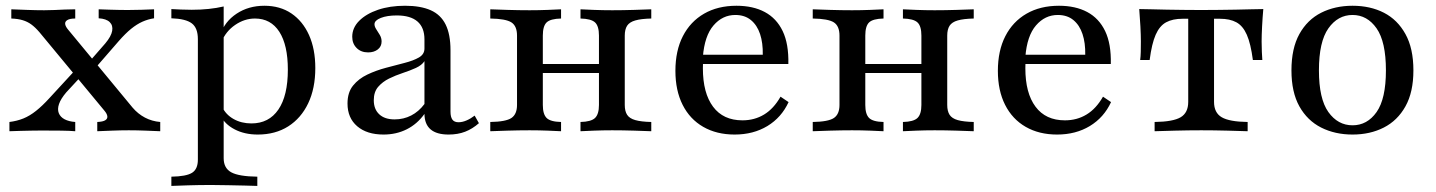

<svg xmlns="http://www.w3.org/2000/svg" viewBox="-20 -447 4892 654"><path d="M311.3 0V-31.5Q330.6 -32.3 338.7 -37.5Q346.8 -42.7 345.6 -51.2Q344.4 -59.7 335.5 -70.2L114.5 -337.1Q100 -354 86.7 -363.7Q73.4 -373.4 57.3 -378.2Q41.1 -383.1 18.5 -383.9V-415.3Q40.3 -414.5 71.4 -413.3Q102.4 -412.1 130.6 -412.1Q148.4 -412.1 165.7 -412.9Q183.1 -413.7 200.8 -414.5Q218.5 -415.3 236.3 -415.3V-383.9Q217.7 -383.9 209.3 -378.6Q200.8 -373.4 202 -364.9Q203.2 -356.5 212.1 -346L431.5 -80.6Q450 -58.9 473.8 -46.4Q497.6 -33.9 525.8 -31.5V0Q506.5 -0.8 476.6 -2Q446.8 -3.2 418.5 -3.2Q391.1 -3.2 361.3 -2Q331.5 -0.8 311.3 0ZM12.1 0V-31.5Q37.9 -34.7 59.7 -43.5Q81.5 -52.4 102.8 -69.4Q124.2 -86.3 148.4 -112.9L242.7 -215.3L264.5 -196L205.6 -132.3Q187.1 -110.5 181 -92.7Q175 -75 180.2 -61.7Q185.5 -48.4 200 -40.7Q214.5 -33.1 236.3 -31.5V0Q218.5 -1.6 188.7 -2Q158.9 -2.4 121.8 -2.4Q104 -2.4 85.9 -2Q67.7 -1.6 49.6 -1.2Q31.5 -0.8 12.1 0ZM299.2 -208.9 277.4 -229 338.7 -299.2Q358.9 -323.4 362.1 -341.9Q365.3 -360.5 353.6 -371.8Q341.9 -383.1 316.1 -384.7V-415.3Q334.7 -414.5 350.4 -414.1Q366.1 -413.7 381.9 -413.3Q397.6 -412.9 414.5 -412.9Q440.3 -412.9 462.1 -413.7Q483.9 -414.5 504.8 -415.3V-384.7Q483.9 -381.5 464.9 -373Q446 -364.5 426.6 -348.8Q407.3 -333.1 384.7 -307.3Z M563.7 186.3V154.8Q614.5 154 634.3 141.5Q654 129 654 96.8V-313.7Q654 -351.6 633.5 -367.3Q612.9 -383.1 563.7 -384.7V-416.1Q579 -415.3 596.4 -414.5Q613.7 -413.7 633.1 -413.7Q693.5 -413.7 741.9 -425V91.9Q741.9 125.8 767.7 139.9Q793.5 154 856.5 154.8V186.3Q841.1 185.5 814.9 185.1Q788.7 184.7 758.5 183.9Q728.2 183.1 699.2 183.1Q657.3 183.1 620.2 184.3Q583.1 185.5 563.7 186.3ZM858.1 11.3Q812.9 11.3 779 -6.5Q745.2 -24.2 731.5 -53.2L737.1 -82.3Q749.2 -56.5 775.8 -41.5Q802.4 -26.6 836.3 -26.6Q896 -26.6 928.2 -73.8Q960.5 -121 960.5 -209.7Q960.5 -293.5 931.5 -338.7Q902.4 -383.9 848.4 -383.9Q812.9 -383.9 781 -362.1Q749.2 -340.3 734.7 -304.8L730.6 -329Q745.2 -373.4 785.9 -400.4Q826.6 -427.4 880.6 -427.4Q933.9 -427.4 972.6 -401.2Q1011.3 -375 1032.7 -327.4Q1054 -279.8 1054 -215.3Q1054 -146 1029.8 -95.2Q1005.6 -44.4 961.7 -16.5Q917.7 11.3 858.1 11.3Z M1286.3 11.3Q1229.8 11.3 1196.8 -16.9Q1163.7 -45.2 1163.7 -94.4Q1163.7 -132.3 1182.7 -155.6Q1201.6 -179 1231.5 -193.1Q1261.3 -207.3 1294.8 -216.1Q1328.2 -225 1358.1 -232.7Q1387.9 -240.3 1406.9 -251.2Q1425.8 -262.1 1425.8 -281.5V-312.9Q1425.8 -353.2 1402 -373.8Q1378.2 -394.4 1331.5 -394.4Q1298.4 -394.4 1277 -385.9Q1255.6 -377.4 1255.6 -364.5Q1255.6 -356.5 1261.7 -347.2Q1267.7 -337.9 1273.8 -327.8Q1279.8 -317.7 1279.8 -305.6Q1279.8 -288.7 1266.9 -278.6Q1254 -268.5 1233.9 -268.5Q1209.7 -268.5 1194.8 -283.5Q1179.8 -298.4 1179.8 -321.8Q1179.8 -352.4 1203.6 -376.2Q1227.4 -400 1267.7 -413.7Q1308.1 -427.4 1359.7 -427.4Q1412.9 -427.4 1447.2 -412.1Q1481.5 -396.8 1498 -363.3Q1514.5 -329.8 1514.5 -275.8V-66.9Q1514.5 -48.4 1521 -39.5Q1527.4 -30.6 1541.9 -30.6Q1554.8 -30.6 1569 -36.7Q1583.1 -42.7 1596.8 -53.2L1611.3 -27.4Q1589.5 -8.1 1564.5 1.6Q1539.5 11.3 1508.1 11.3Q1426.6 11.3 1425.8 -58.9Q1400.8 -24.2 1365.3 -6.5Q1329.8 11.3 1286.3 11.3ZM1324.2 -40.3Q1354.8 -40.3 1380.6 -53.6Q1406.5 -66.9 1425.8 -92.7V-238.7Q1416.9 -225 1396.8 -215.7Q1376.6 -206.5 1352 -198.4Q1327.4 -190.3 1305.2 -179.4Q1283.1 -168.5 1268.1 -151.2Q1253.2 -133.9 1253.2 -105.6Q1253.2 -75 1271.8 -57.7Q1290.3 -40.3 1324.2 -40.3Z M1957.3 0V-31.5Q1993.5 -32.3 2006.9 -45.2Q2020.2 -58.1 2020.2 -89.5V-325.8Q2020.2 -358.1 2006.9 -370.6Q1993.5 -383.1 1957.3 -383.9V-415.3Q1972.6 -414.5 2002.8 -413.3Q2033.1 -412.1 2065.3 -412.1Q2101.6 -412.1 2140.3 -413.3Q2179 -414.5 2198.4 -415.3V-383.9Q2163.7 -383.1 2144 -377.4Q2124.2 -371.8 2116.1 -359.3Q2108.1 -346.8 2108.1 -325.8V-89.5Q2108.1 -68.5 2116.1 -56Q2124.2 -43.5 2144 -37.9Q2163.7 -32.3 2198.4 -31.5V0Q2179 -0.8 2140.3 -2Q2101.6 -3.2 2065.3 -3.2Q2033.1 -3.2 2002.8 -2Q1972.6 -0.8 1957.3 0ZM1650 0V-31.5Q1703.2 -32.3 1722.2 -45.2Q1741.1 -58.1 1741.1 -89.5V-325.8Q1741.1 -358.1 1722.2 -370.6Q1703.2 -383.1 1650 -383.9V-415.3Q1669.4 -414.5 1708.5 -413.3Q1747.6 -412.1 1783.9 -412.1Q1816.1 -412.1 1846 -413.3Q1875.8 -414.5 1891.1 -415.3V-383.9Q1854.8 -383.1 1841.9 -370.6Q1829 -358.1 1829 -325.8V-89.5Q1829 -58.1 1841.9 -45.2Q1854.8 -32.3 1891.1 -31.5V0Q1875.8 -0.8 1846 -2Q1816.1 -3.2 1783.9 -3.2Q1747.6 -3.2 1708.5 -2Q1669.4 -0.8 1650 0ZM1796 -198.4V-229H2052.4V-198.4Z M2482.3 11.3Q2421 11.3 2375.4 -14.9Q2329.8 -41.1 2305.2 -89.9Q2280.6 -138.7 2280.6 -205.6Q2280.6 -274.2 2306 -323.8Q2331.5 -373.4 2378.2 -400.4Q2425 -427.4 2488.7 -427.4Q2545.2 -427.4 2585.1 -406Q2625 -384.7 2646 -341.1Q2666.9 -297.6 2665.3 -229H2340.3L2338.7 -260.5H2578.2Q2579 -300.8 2569 -331Q2558.9 -361.3 2537.9 -378.6Q2516.9 -396 2484.7 -396Q2441.1 -396 2410.5 -360.5Q2379.8 -325 2374.2 -253.2L2375.8 -250.8Q2375 -242.7 2374.6 -233.9Q2374.2 -225 2374.2 -214.5Q2374.2 -129.8 2408.9 -83.5Q2443.5 -37.1 2508.9 -37.1Q2550 -37.1 2582.7 -56.9Q2615.3 -76.6 2638.7 -117.7L2666.1 -99.2Q2641.9 -46.8 2594 -17.7Q2546 11.3 2482.3 11.3Z M3055.6 0V-31.5Q3091.9 -32.3 3105.2 -45.2Q3118.5 -58.1 3118.5 -89.5V-325.8Q3118.5 -358.1 3105.2 -370.6Q3091.9 -383.1 3055.6 -383.9V-415.3Q3071 -414.5 3101.2 -413.3Q3131.5 -412.1 3163.7 -412.1Q3200 -412.1 3238.7 -413.3Q3277.4 -414.5 3296.8 -415.3V-383.9Q3262.1 -383.1 3242.3 -377.4Q3222.6 -371.8 3214.5 -359.3Q3206.5 -346.8 3206.5 -325.8V-89.5Q3206.5 -68.5 3214.5 -56Q3222.6 -43.5 3242.3 -37.9Q3262.1 -32.3 3296.8 -31.5V0Q3277.4 -0.8 3238.7 -2Q3200 -3.2 3163.7 -3.2Q3131.5 -3.2 3101.2 -2Q3071 -0.8 3055.6 0ZM2748.4 0V-31.5Q2801.6 -32.3 2820.6 -45.2Q2839.5 -58.1 2839.5 -89.5V-325.8Q2839.5 -358.1 2820.6 -370.6Q2801.6 -383.1 2748.4 -383.9V-415.3Q2767.7 -414.5 2806.9 -413.3Q2846 -412.1 2882.3 -412.1Q2914.5 -412.1 2944.4 -413.3Q2974.2 -414.5 2989.5 -415.3V-383.9Q2953.2 -383.1 2940.3 -370.6Q2927.4 -358.1 2927.4 -325.8V-89.5Q2927.4 -58.1 2940.3 -45.2Q2953.2 -32.3 2989.5 -31.5V0Q2974.2 -0.8 2944.4 -2Q2914.5 -3.2 2882.3 -3.2Q2846 -3.2 2806.9 -2Q2767.7 -0.8 2748.4 0ZM2894.4 -198.4V-229H3150.8V-198.4Z M3580.6 11.3Q3519.4 11.3 3473.8 -14.9Q3428.2 -41.1 3403.6 -89.9Q3379 -138.7 3379 -205.6Q3379 -274.2 3404.4 -323.8Q3429.8 -373.4 3476.6 -400.4Q3523.4 -427.4 3587.1 -427.4Q3643.5 -427.4 3683.5 -406Q3723.4 -384.7 3744.4 -341.1Q3765.3 -297.6 3763.7 -229H3438.7L3437.1 -260.5H3676.6Q3677.4 -300.8 3667.3 -331Q3657.3 -361.3 3636.3 -378.6Q3615.3 -396 3583.1 -396Q3539.5 -396 3508.9 -360.5Q3478.2 -325 3472.6 -253.2L3474.2 -250.8Q3473.4 -242.7 3473 -233.9Q3472.6 -225 3472.6 -214.5Q3472.6 -129.8 3507.3 -83.5Q3541.9 -37.1 3607.3 -37.1Q3648.4 -37.1 3681 -56.9Q3713.7 -76.6 3737.1 -117.7L3764.5 -99.2Q3740.3 -46.8 3692.3 -17.7Q3644.4 11.3 3580.6 11.3Z M3912.9 0V-31.5Q3975.8 -32.3 4001.6 -47.6Q4027.4 -62.9 4027.4 -100V-383.1H4008.1Q3974.2 -383.1 3952 -371Q3929.8 -358.9 3916.5 -328.6Q3903.2 -298.4 3896 -242.7H3863.7Q3865.3 -254 3865.7 -270.2Q3866.1 -286.3 3866.1 -305.6Q3866.1 -326.6 3864.5 -357.3Q3862.9 -387.9 3860.5 -416.1Q3879 -416.1 3902.8 -415.3Q3926.6 -414.5 3954.4 -414.1Q3982.3 -413.7 4011.7 -413.3Q4041.1 -412.9 4071 -412.9Q4101.6 -412.9 4131.5 -413.3Q4161.3 -413.7 4188.7 -414.1Q4216.1 -414.5 4240.3 -415.3Q4264.5 -416.1 4283.1 -416.1Q4280.6 -387.9 4279 -357.3Q4277.4 -326.6 4277.4 -305.6Q4277.4 -286.3 4278.2 -270.2Q4279 -254 4279.8 -242.7H4247.6Q4240.3 -298.4 4227 -328.6Q4213.7 -358.9 4191.5 -371Q4169.4 -383.1 4135.5 -383.1H4115.3V-100Q4115.3 -62.9 4141.5 -47.6Q4167.7 -32.3 4229.8 -31.5V0Q4205.6 -0.8 4160.9 -2Q4116.1 -3.2 4071.8 -3.2Q4027.4 -3.2 3982.7 -2Q3937.9 -0.8 3912.9 0Z M4587.1 11.3Q4527.4 11.3 4480.2 -12.5Q4433.1 -36.3 4406 -84.7Q4379 -133.1 4379 -207.3Q4379 -282.3 4406 -331Q4433.1 -379.8 4480.2 -403.6Q4527.4 -427.4 4587.1 -427.4Q4647.6 -427.4 4694 -403.6Q4740.3 -379.8 4767.3 -331Q4794.4 -282.3 4794.4 -207.3Q4794.4 -133.1 4767.3 -84.7Q4740.3 -36.3 4693.5 -12.5Q4646.8 11.3 4587.1 11.3ZM4587.1 -20.2Q4637.1 -20.2 4669 -65.3Q4700.8 -110.5 4700.8 -207.3Q4700.8 -304.8 4669 -350.4Q4637.1 -396 4587.1 -396Q4537.1 -396 4504.8 -350.4Q4472.6 -304.8 4472.6 -207.3Q4472.6 -110.5 4504.8 -65.3Q4537.1 -20.2 4587.1 -20.2Z"/></svg>

Font: Playfair 12pt Medium
Style: Regular
Weight: 500
Designer: Claus Eggers Sørensen
Foundry: Claus Eggers Sørensen
Version: Version 2.000;gftools[0.9.28]